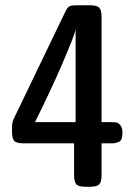

<svg xmlns="http://www.w3.org/2000/svg" viewBox="-20 -714 515 734"><path d="M25.9 -210V-228Q25.9 -247.1 33.2 -261.2L230 -669.9Q237.8 -686 245.4 -689.9Q252.9 -693.8 272 -693.8H324.2Q350.1 -693.8 359.1 -684.8Q368.2 -675.8 368.2 -649.9V-247.1H403.8Q418 -247.1 425.5 -245.6Q433.1 -244.1 440.7 -234.6Q448.2 -225.1 448.2 -206.1Q448.2 -191.9 444.6 -182.9Q440.9 -173.8 432.9 -170.9Q424.8 -168 419.4 -167Q414.1 -166 403.8 -166H368.2V-43.9Q368.2 -18.1 359.1 -9Q350.1 0 324.2 0H307.1Q280.3 0 271.7 -9.5Q263.2 -19 263.2 -43.9V-166H69.8Q43 -166 34.4 -175.5Q25.9 -185.1 25.9 -210ZM113.8 -247.1H269V-604Q269 -590.8 237.8 -517.1Q217.8 -467.3 191.4 -409.7Q165 -352.1 140.9 -302.5Q116.7 -252.9 113.8 -247.1Z"/></svg>

Font: CMU Sans Serif Demi Condensed
Style: DemiCondensed
Weight: 600
Width: 3
Version: Version 0.7.0